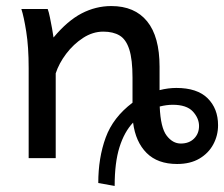

<svg xmlns="http://www.w3.org/2000/svg" viewBox="-20 -528 748 641"><path d="M51.3 -498H139.2Q143.1 -487.8 146.7 -469.7Q150.4 -451.7 153.8 -433.1Q157.2 -414.6 158.7 -402.8Q205.1 -458.5 252.4 -483.2Q299.8 -507.8 351.6 -507.8Q429.7 -507.8 471.2 -456.8Q512.7 -405.8 512.7 -305.2V-227.1Q541.5 -234.4 568.8 -234.4Q638.2 -234.4 673.1 -200Q708 -165.5 708 -109.9Q708 -75.7 692.1 -46.1Q676.3 -16.6 645.8 1.5Q615.2 19.5 571.3 19.5Q506.3 19.5 469.5 -17.3Q432.6 -54.2 424.3 -118.7Q395 -87.9 378.9 -36.6Q362.8 14.6 362.8 92.8L308.1 83Q308.1 -1 332.8 -68.6Q357.4 -136.2 422.4 -185.1V-268.6Q422.4 -329.6 411.6 -363Q400.9 -396.5 379.4 -409.4Q357.9 -422.4 324.7 -422.4Q289.6 -422.4 257.3 -401.4Q225.1 -380.4 200.9 -348.4Q176.8 -316.4 166 -283.2V0H75.7V-300.3Q75.7 -372.1 67.6 -422.4Q59.6 -472.7 51.3 -498ZM556.6 -178.2Q536.1 -178.2 513.2 -172.4Q516.1 -101.6 536.4 -75.2Q556.6 -48.8 583.5 -48.8Q611.3 -48.8 627.9 -65.4Q644.5 -82 644.5 -107.4Q644.5 -133.3 623.8 -155.8Q603 -178.2 556.6 -178.2Z"/></svg>

Font: Andika LitF DSA DSG
Style: Regular
Weight: 400
Designer: Victor Gaultney, Annie Olsen, Julie Remington, Don Collingsworth, Eric Hays, Becca Hirsbrunner
Foundry: SIL International
Version: Version 6.200 ; LitF DSA DSG; ttfautohint (v1.8.3.10-c5d8)